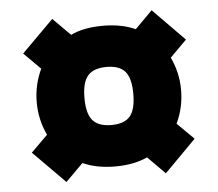

<svg xmlns="http://www.w3.org/2000/svg" viewBox="-45 -666 759 669"><g transform="rotate(-5 334.5 -331.0)"><path d="M586.9 -331.1Q586.9 -269.5 561 -214.8L619.1 -157.2L508.8 -45.9L448.2 -106.9Q401.4 -85 335 -85Q270.5 -85 222.2 -106.9L161.1 -45.9L49.8 -158.2L107.9 -215.8Q82 -270.5 82 -331.1Q82 -392.1 107.9 -446.8L49.8 -504.9L161.1 -616.2L222.2 -555.2Q266.6 -577.1 335 -577.1Q399.9 -577.1 448.2 -555.2L508.8 -616.2L619.1 -503.9L561 -445.8Q586.9 -391.1 586.9 -331.1ZM249 -332Q249 -276.9 269.3 -253.4Q289.6 -230 335 -230Q379.9 -230 399.9 -253.4Q419.9 -276.9 419.9 -332Q419.9 -386.2 399.9 -409.7Q379.9 -433.1 335 -433.1Q289.6 -433.1 269.3 -409.7Q249 -386.2 249 -332Z"/></g></svg>

Font: LT Superior Black
Style: Regular
Weight: 900
Designer: Daniel Lyons
Foundry: LyonsType
Version: Version 2.005